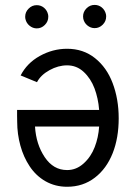

<svg xmlns="http://www.w3.org/2000/svg" viewBox="-20 -728 535 763"><path d="M310.1 -662.6C310.1 -660.2 310.5 -657.2 311 -653.3C313.5 -642.6 318.8 -633.8 327.1 -627C335.4 -620.1 345.2 -616.2 356 -616.2C368.2 -616.2 378.9 -620.6 388.2 -629.9C397.5 -639.2 401.9 -649.9 401.9 -662.6C401.9 -666.5 401.4 -669.4 400.9 -671.9C398.4 -682.1 393.1 -691.4 384.8 -698.2C376.5 -705.1 366.7 -708.5 356 -708.5C343.8 -708.5 333 -704.1 323.7 -694.8C314.5 -685.5 310.1 -674.8 310.1 -662.6ZM80.1 -661.6C80.1 -657.2 80.6 -654.3 81.1 -652.3C83.5 -641.6 88.9 -632.8 97.2 -626C105.5 -619.1 115.2 -615.2 126 -615.2C138.2 -615.2 148.9 -619.6 158.2 -628.9C167.5 -638.2 171.9 -648.9 171.9 -661.6C171.9 -665.5 171.4 -668.5 170.9 -670.9C168.5 -681.2 163.1 -690.4 154.8 -697.3C146.5 -704.1 136.7 -707.5 126 -707.5C113.8 -707.5 103 -703.1 93.8 -693.8C84.5 -684.6 80.1 -673.8 80.1 -661.6ZM374 -225.1C372.1 -196.3 366.2 -168.9 356.4 -143.6C346.7 -118.2 332 -96.2 312.5 -78.6C293 -61 271.5 -52.2 246.6 -52.2C210 -52.2 180.7 -69.3 157.7 -103.5C134.8 -137.7 122.1 -177.7 119.1 -225.1ZM374 -291H47.9V-267.6C47.9 -255.9 48.3 -247.6 48.3 -244.1C48.3 -211.4 52.7 -179.7 61 -149.4C69.3 -119.1 81.5 -91.8 97.7 -67.4C113.8 -43 134.8 -22.5 160.6 -7.8C186.5 6.8 214.8 14.2 246.6 14.2C289.1 14.2 325.7 2 356.9 -22C388.2 -45.9 411.6 -78.6 427.7 -119.1C443.8 -159.7 451.7 -206.1 451.7 -257.8C451.7 -309.6 443.4 -356 427.7 -397.5C412.1 -439 388.7 -472.2 357.4 -497.1C326.2 -522 289.1 -534.2 246.6 -534.2C208 -534.2 171.9 -524.4 137.7 -505.4C103.5 -486.3 78.6 -460.4 62 -428.2L127 -401.4C137.2 -420.9 153.8 -436.5 176.8 -449.2C199.7 -461.9 223.1 -468.3 246.6 -468.3C271.5 -468.3 293.5 -460 312.5 -442.4C331.5 -424.8 345.7 -402.8 355.5 -377C365.2 -351.1 371.6 -322.3 374 -291Z"/></svg>

Font: Tuffy
Style: Regular
Weight: 500
Designer: Thatcher Ulrich, Karoly Barta and Michael Everson
Version: Version 001.270